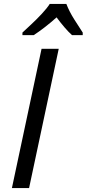

<svg xmlns="http://www.w3.org/2000/svg" viewBox="-20 -964 444 984"><path d="M41 0 193 -714H281L129 0ZM95 -784V-797Q112 -813 140 -839Q168 -865 194.5 -893.5Q221 -922 235 -944H320Q335 -905 360 -865.5Q385 -826 404 -797V-784H349Q331 -800 310.5 -824Q290 -848 270 -875Q240 -848 209.5 -824.5Q179 -801 153 -784Z"/></svg>

Font: Noto IKEA Latin
Style: Italic
Weight: 400
Italic angle: -12°
Designer: Monotype Design Team
Foundry: Monotype Imaging Inc.
Version: Version 1.0